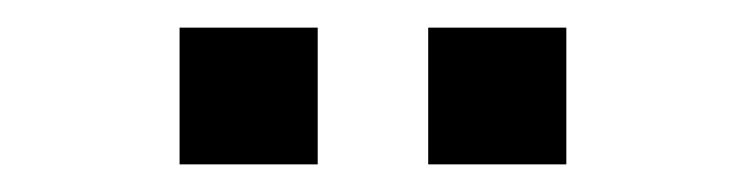

<svg xmlns="http://www.w3.org/2000/svg" viewBox="-20 -723 540 139"><path d="M290 -604V-703H390V-604ZM110 -604V-703H210V-604Z"/></svg>

Font: Nunito Sans SemiBold
Style: Regular
Weight: 600
Designer: Vernon Adams
Foundry: Vernon Adams
Version: Version 3.101; ttfautohint (v1.8.4.7-5d5b);gftools[0.9.27]